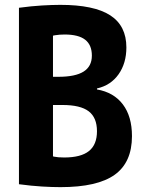

<svg xmlns="http://www.w3.org/2000/svg" viewBox="-20 -760 590 790"><path d="M229 10Q196 10 153 7.5Q110 5 58 -2V-728Q110 -735 153 -737.5Q196 -740 228 -740Q367 -740 433.5 -697Q500 -654 500 -565Q500 -500 468 -454.5Q436 -409 379 -396V-392Q448 -380 485.5 -330.5Q523 -281 523 -200Q523 -92 452 -41Q381 10 229 10ZM174 -126Q186 -119 202 -115.5Q218 -112 244 -112Q313 -112 346 -138.5Q379 -165 379 -220Q379 -276 345 -302Q311 -328 237 -328H128V-444H220Q290 -444 324 -465.5Q358 -487 358 -531Q358 -575 330.5 -596.5Q303 -618 246 -618Q225 -618 206.5 -615Q188 -612 174 -604L198 -646V-84Z"/></svg>

Font: M PLUS Code Latin SemiExpanded
Style: Bold
Weight: 700
Width: 6
Designer: Coji Morishita
Foundry: UNDERFOREST DESIGN
Version: Version 1.002; ttfautohint (v1.8.3)